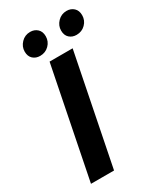

<svg xmlns="http://www.w3.org/2000/svg" viewBox="-207 -911 839 989"><g transform="rotate(-30 212.0 -417.0)"><path d="M28.6 0 158.6 -651.8H295.8L165.8 0ZM132.1 -701.3Q106.9 -701.3 90.1 -716.5Q73.2 -731.8 73.2 -760.2Q73.2 -789.6 94.7 -812Q116.2 -834.5 148 -834.5Q173.2 -834.5 190.1 -818.8Q207 -803.2 207 -775.2Q207 -744.5 185.4 -722.9Q163.9 -701.3 132.1 -701.3ZM348.7 -701.3Q323.6 -701.3 306.7 -716.5Q289.8 -731.8 289.8 -760.2Q289.8 -789.6 311.3 -812Q332.8 -834.5 364.6 -834.5Q389.8 -834.5 406.7 -818.8Q423.6 -803.2 423.6 -775.2Q423.6 -744.5 402 -722.9Q380.5 -701.3 348.7 -701.3Z"/></g></svg>

Font: Source Sans 3 VF
Style: Italic
Weight: 200
Italic angle: -11°
Designer: Paul D. Hunt
Foundry: Adobe Systems Incorporated
Version: Version 3.042;hotconv 1.0.118;makeotfexe 2.5.65603